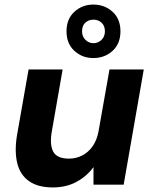

<svg xmlns="http://www.w3.org/2000/svg" viewBox="-20 -808 670 840"><path d="M211 12Q146 12 107 -15.5Q68 -43 55.5 -94Q43 -145 54 -214L105 -504H254L206 -229Q197 -173 213.5 -143.5Q230 -114 282 -114Q313 -114 340 -128Q367 -142 385.5 -168.5Q404 -195 411 -233L459 -504H609L521 0H389V-77Q360 -37 315 -12.5Q270 12 211 12ZM388 -554Q340 -554 305.5 -585.5Q271 -617 271 -671Q271 -725 305.5 -756.5Q340 -788 388 -788Q438 -788 472.5 -756.5Q507 -725 507 -671Q507 -617 472.5 -585.5Q438 -554 388 -554ZM389 -619Q409 -619 424 -633.5Q439 -648 439 -671Q439 -695 424.5 -708.5Q410 -722 389 -722Q368 -722 353.5 -709Q339 -696 339 -671Q339 -648 354 -633.5Q369 -619 389 -619Z"/></svg>

Font: DM Sans Black
Style: Italic
Weight: 900
Italic angle: -10°
Designer: Colophon Foundry, Jonny Pinhorn
Foundry: Colophon Foundry
Version: Version 4.004;gftools[0.9.30]